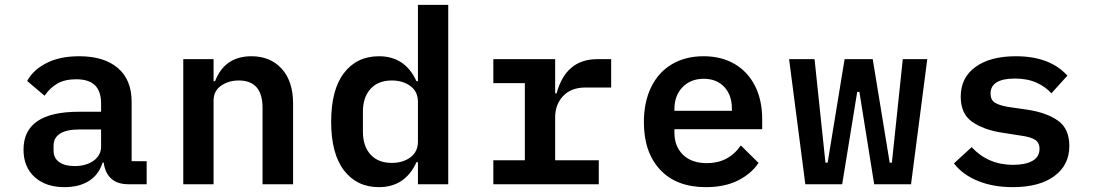

<svg xmlns="http://www.w3.org/2000/svg" viewBox="-20 -760 4520 792"><path d="M408 -89H403Q388 -40 347.5 -14Q307 12 246 12Q169 12 123 -29.5Q77 -71 77 -143Q77 -299 305 -299H397V-333Q397 -383 372 -408Q347 -433 294 -433Q248 -433 217 -415.5Q186 -398 164 -365L92 -426Q117 -472 172 -500Q227 -528 307 -528Q409 -528 466 -479.5Q523 -431 523 -340V-95H585V0H510Q464 0 438.5 -23.5Q413 -47 408 -89ZM288 -75Q335 -75 366 -97Q397 -119 397 -156V-226H308Q255 -226 228 -209Q201 -192 201 -159V-139Q201 -108 224 -91.5Q247 -75 288 -75Z M736 0V-516H861V-425H867Q907 -528 1017 -528Q1095 -528 1142 -476.5Q1189 -425 1189 -333V0H1063V-315Q1063 -428 965 -428Q923 -428 892 -406.5Q861 -385 861 -345V0Z M1704 -91H1698Q1651 12 1543 12Q1452 12 1399 -57Q1346 -126 1346 -258Q1346 -390 1399 -459Q1452 -528 1543 -528Q1651 -528 1698 -425H1704V-740H1829V0H1704ZM1596 -88Q1642 -88 1673 -111Q1704 -134 1704 -176V-340Q1704 -382 1673 -405Q1642 -428 1596 -428Q1540 -428 1508.5 -393.5Q1477 -359 1477 -299V-217Q1477 -157 1508.5 -122.5Q1540 -88 1596 -88Z M2015 -99H2145V-417H2015V-516H2270V-375H2276Q2314 -516 2444 -516H2501V-399H2395Q2336 -399 2303 -364Q2270 -329 2270 -276V-99H2450V0H2015Z M2636 -256Q2636 -339 2666 -400.5Q2696 -462 2751.5 -495Q2807 -528 2882 -528Q2956 -528 3010.5 -496Q3065 -464 3094.5 -405.5Q3124 -347 3124 -269V-227H2762V-213Q2762 -156 2797.5 -121.5Q2833 -87 2896 -87Q2985 -87 3036 -160L3109 -88Q3079 -43 3024 -15.5Q2969 12 2892 12Q2770 12 2703 -60Q2636 -132 2636 -256ZM2999 -303V-312Q2999 -368 2967.5 -401.5Q2936 -435 2883 -435Q2829 -435 2795.5 -400.5Q2762 -366 2762 -310V-303Z M3235 -516H3340L3385 -89H3394L3464 -516H3580L3650 -89H3659L3704 -516H3805L3738 0H3586L3525 -381H3516L3454 0H3302Z M3915 -86 3988 -153Q4056 -80 4159 -80Q4210 -80 4239 -96.5Q4268 -113 4268 -146Q4268 -172 4249.5 -183.5Q4231 -195 4195 -200L4112 -213Q4036 -225 3989.5 -258Q3943 -291 3943 -361Q3943 -440 4004 -484Q4065 -528 4170 -528Q4311 -528 4383 -448L4317 -375Q4293 -402 4255.5 -419Q4218 -436 4166 -436Q4117 -436 4091.5 -420.5Q4066 -405 4066 -374Q4066 -348 4084 -336.5Q4102 -325 4139 -319L4221 -307Q4298 -295 4344.5 -262Q4391 -229 4391 -158Q4391 -79 4329 -33.5Q4267 12 4158 12Q4076 12 4013 -14Q3950 -40 3915 -86Z"/></svg>

Font: Writer SemiBold
Style: Regular
Weight: 600
Monospace: yes
Designer: Mike Abbink, Paul van der Laan, Pieter van Rosmalen
Foundry: Bold Monday
Version: Version 2.001 2020